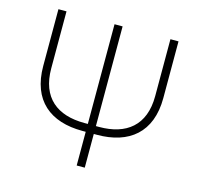

<svg xmlns="http://www.w3.org/2000/svg" viewBox="-102 -809 953 919"><g transform="rotate(15 374.0 -350.0)"><path d="M395 0V-167H411C569 -167 672 -248 672 -419V-700H632V-418C632 -272 545 -206 411 -206H395V-700H355V-206H338C203 -206 117 -272 117 -418V-700H77V-419C77 -248 179 -167 338 -167H355V0Z"/></g></svg>

Font: Fixel Display ExtraLight
Style: Regular
Weight: 200
Designer: AlfaBravo + MacPaw
Foundry: Kyrylo Tkachov, Marchela Mozhyna, Serhii Makarenko, Maria Weinstein, Zakhar Kryvoshyya
Version: Version 1.211